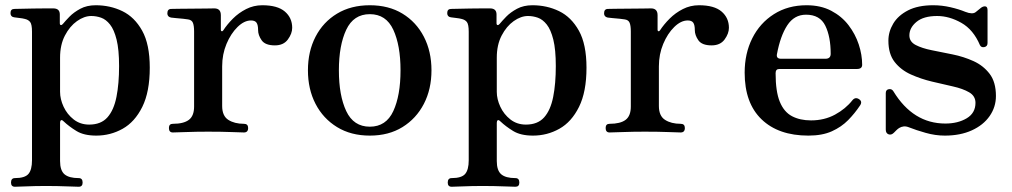

<svg xmlns="http://www.w3.org/2000/svg" viewBox="-20 -505 3857 732"><path d="M37 207Q22 207 22 191Q22 174 37 174Q75 174 88.5 158Q102 142 102 106V-384Q102 -412 95 -421Q88 -430 74 -433Q67 -435 53.5 -436.5Q40 -438 34 -439Q20 -441 20 -455Q20 -471 35 -471Q38 -471 59 -471.5Q80 -472 106.5 -472.5Q133 -473 155 -473Q177 -473 183 -473Q208 -473 208 -450V-417Q208 -410 212 -409.5Q216 -409 220 -414Q229 -425 245 -441.5Q261 -458 286 -471.5Q311 -485 345 -485Q400 -485 446.5 -462.5Q493 -440 522 -388Q551 -336 551 -247Q551 -155 522.5 -97.5Q494 -40 447.5 -14Q401 12 347 12Q300 12 271.5 -5.5Q243 -23 223 -42Q216 -49 212.5 -46.5Q209 -44 209 -37V109Q209 145 226 159.5Q243 174 280 174Q295 174 295 191Q295 207 280 207Q273 207 249.5 206Q226 205 199.5 204.5Q173 204 155 204Q138 204 113 204.5Q88 205 66.5 206Q45 207 37 207ZM320 -30Q365 -30 389.5 -57.5Q414 -85 424 -135.5Q434 -186 434 -253Q434 -316 424.5 -354Q415 -392 399.5 -411.5Q384 -431 365.5 -437.5Q347 -444 328 -444Q301 -444 273.5 -424.5Q246 -405 227.5 -369.5Q209 -334 209 -285V-155Q209 -127 222.5 -98Q236 -69 261 -49.5Q286 -30 320 -30Z M639 0Q624 0 624 -17Q624 -33 639 -33Q680 -33 700 -48Q720 -63 720 -99V-385Q720 -407 715.5 -418Q711 -429 697 -431Q692 -432 678 -433.5Q664 -435 650.5 -436Q637 -437 632 -438Q618 -441 618 -454Q618 -471 633 -471Q636 -471 659.5 -471.5Q683 -472 712.5 -472Q742 -472 766.5 -472.5Q791 -473 797 -473Q822 -473 822 -447V-391Q822 -387 825 -386Q828 -385 831 -389Q846 -412 868 -434Q890 -456 918.5 -470.5Q947 -485 980 -485Q1038 -485 1066 -461Q1094 -437 1094 -399Q1094 -377 1077.5 -354.5Q1061 -332 1028 -332Q991 -332 977.5 -351.5Q964 -371 964 -390Q964 -410 958 -418.5Q952 -427 937 -427Q911 -427 885.5 -402Q860 -377 843.5 -337.5Q827 -298 827 -252V-101Q827 -63 850.5 -48Q874 -33 910 -33Q926 -33 926 -17Q926 0 910 0Q900 0 863.5 -1.5Q827 -3 773 -3Q727 -3 688.5 -1.5Q650 0 639 0Z M1390 12Q1318 12 1265 -20.5Q1212 -53 1183 -109Q1154 -165 1154 -237Q1154 -309 1183 -365Q1212 -421 1265 -453Q1318 -485 1390 -485Q1462 -485 1514.5 -453Q1567 -421 1596 -365Q1625 -309 1625 -237Q1625 -165 1596 -109Q1567 -53 1514.5 -20.5Q1462 12 1390 12ZM1390 -22Q1452 -22 1479.5 -81.5Q1507 -141 1507 -237Q1507 -332 1479.5 -391.5Q1452 -451 1390 -451Q1328 -451 1300 -391.5Q1272 -332 1272 -237Q1272 -141 1300 -81.5Q1328 -22 1390 -22Z M1702 207Q1687 207 1687 191Q1687 174 1702 174Q1740 174 1753.5 158Q1767 142 1767 106V-384Q1767 -412 1760 -421Q1753 -430 1739 -433Q1732 -435 1718.5 -436.5Q1705 -438 1699 -439Q1685 -441 1685 -455Q1685 -471 1700 -471Q1703 -471 1724 -471.5Q1745 -472 1771.5 -472.5Q1798 -473 1820 -473Q1842 -473 1848 -473Q1873 -473 1873 -450V-417Q1873 -410 1877 -409.5Q1881 -409 1885 -414Q1894 -425 1910 -441.5Q1926 -458 1951 -471.5Q1976 -485 2010 -485Q2065 -485 2111.5 -462.5Q2158 -440 2187 -388Q2216 -336 2216 -247Q2216 -155 2187.5 -97.5Q2159 -40 2112.5 -14Q2066 12 2012 12Q1965 12 1936.5 -5.5Q1908 -23 1888 -42Q1881 -49 1877.5 -46.5Q1874 -44 1874 -37V109Q1874 145 1891 159.5Q1908 174 1945 174Q1960 174 1960 191Q1960 207 1945 207Q1938 207 1914.5 206Q1891 205 1864.5 204.5Q1838 204 1820 204Q1803 204 1778 204.5Q1753 205 1731.5 206Q1710 207 1702 207ZM1985 -30Q2030 -30 2054.5 -57.5Q2079 -85 2089 -135.5Q2099 -186 2099 -253Q2099 -316 2089.5 -354Q2080 -392 2064.5 -411.5Q2049 -431 2030.5 -437.5Q2012 -444 1993 -444Q1966 -444 1938.5 -424.5Q1911 -405 1892.5 -369.5Q1874 -334 1874 -285V-155Q1874 -127 1887.5 -98Q1901 -69 1926 -49.5Q1951 -30 1985 -30Z M2304 0Q2289 0 2289 -17Q2289 -33 2304 -33Q2345 -33 2365 -48Q2385 -63 2385 -99V-385Q2385 -407 2380.5 -418Q2376 -429 2362 -431Q2357 -432 2343 -433.5Q2329 -435 2315.5 -436Q2302 -437 2297 -438Q2283 -441 2283 -454Q2283 -471 2298 -471Q2301 -471 2324.5 -471.5Q2348 -472 2377.5 -472Q2407 -472 2431.5 -472.5Q2456 -473 2462 -473Q2487 -473 2487 -447V-391Q2487 -387 2490 -386Q2493 -385 2496 -389Q2511 -412 2533 -434Q2555 -456 2583.5 -470.5Q2612 -485 2645 -485Q2703 -485 2731 -461Q2759 -437 2759 -399Q2759 -377 2742.5 -354.5Q2726 -332 2693 -332Q2656 -332 2642.5 -351.5Q2629 -371 2629 -390Q2629 -410 2623 -418.5Q2617 -427 2602 -427Q2576 -427 2550.5 -402Q2525 -377 2508.5 -337.5Q2492 -298 2492 -252V-101Q2492 -63 2515.5 -48Q2539 -33 2575 -33Q2591 -33 2591 -17Q2591 0 2575 0Q2565 0 2528.5 -1.5Q2492 -3 2438 -3Q2392 -3 2353.5 -1.5Q2315 0 2304 0Z M3062 12Q2948 12 2883.5 -50Q2819 -112 2819 -228Q2819 -301 2848 -359Q2877 -417 2930.5 -451Q2984 -485 3055 -485Q3109 -485 3149 -464Q3189 -443 3215 -409Q3241 -375 3254 -335.5Q3267 -296 3267 -258Q3267 -242 3247 -242H2951Q2937 -242 2937 -226Q2937 -156 2953 -117Q2969 -78 2999.5 -62Q3030 -46 3072 -46Q3123 -46 3163.5 -68Q3204 -90 3230 -123Q3241 -136 3255 -127Q3269 -118 3259 -103Q3239 -73 3213.5 -47Q3188 -21 3151.5 -4.5Q3115 12 3062 12ZM2958 -281H3127Q3147 -281 3147 -300Q3147 -365 3126.5 -407Q3106 -449 3053 -449Q3008 -449 2981.5 -408.5Q2955 -368 2942 -298Q2939 -281 2958 -281Z M3582 12Q3546 12 3509 1.5Q3472 -9 3447 -19Q3435 -24 3425.5 -23Q3416 -22 3408 -17Q3402 -13 3397.5 -8.5Q3393 -4 3388 1Q3378 11 3367.5 7Q3357 3 3357 -11V-150Q3357 -163 3368.5 -165Q3380 -167 3386 -157Q3461 -34 3584 -34Q3632 -34 3665.5 -54Q3699 -74 3699 -113Q3699 -139 3675 -153Q3651 -167 3613 -175.5Q3575 -184 3533 -194Q3491 -204 3453 -221Q3415 -238 3391 -268.5Q3367 -299 3367 -350Q3367 -384 3385.5 -415Q3404 -446 3442 -465.5Q3480 -485 3538 -485Q3571 -485 3603.5 -477.5Q3636 -470 3660 -460Q3688 -449 3700 -459Q3705 -463 3710.5 -467.5Q3716 -472 3721 -476Q3730 -482 3737.5 -480.5Q3745 -479 3745 -466V-341Q3745 -328 3733 -325.5Q3721 -323 3716 -333Q3691 -392 3645 -418Q3599 -444 3553 -444Q3501 -444 3474 -421.5Q3447 -399 3447 -370Q3447 -346 3471 -333.5Q3495 -321 3532.5 -313.5Q3570 -306 3612 -297.5Q3654 -289 3691.5 -272Q3729 -255 3753 -223.5Q3777 -192 3777 -139Q3777 -97 3753 -62.5Q3729 -28 3685 -8Q3641 12 3582 12Z"/></svg>

Font: Zen Old Mincho Black
Style: Regular
Weight: 900
Designer: Yoshimichi Ohira
Foundry: Positype
Version: Version 1.001